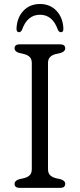

<svg xmlns="http://www.w3.org/2000/svg" viewBox="-20 -916 389 936"><path d="M214 -91.5Q214 -72 224.2 -62Q234.5 -52 252 -47.5L276 -42Q298 -35 298 -20Q298 0 273 0H76.5Q51 0 51 -20Q51 -35 73 -42L97 -47.5Q115 -52 125 -62Q135 -72 135 -91.5V-608.5Q135 -628 125 -638Q115 -648 97 -652.5L73 -658Q51 -665 51 -680Q51 -700 76.5 -700H273Q298 -700 298 -680Q298 -665 276 -658L252 -652.5Q234.5 -648 224.2 -638Q214 -628 214 -608.5ZM175 -844Q113 -844 87.5 -771Q81.5 -759 73.5 -759Q59.5 -759 60.5 -777.5Q63 -830.5 94.2 -863.5Q125.5 -896.5 175 -896.5Q224 -896.5 255.2 -863.5Q286.5 -830.5 289 -777.5Q290 -759 276.5 -759Q268 -759 262 -771Q236.5 -844 175 -844Z"/></svg>

Font: Fraunces 9pt SuperSoft Light
Style: Regular
Weight: 300
Version: Version 1.000;[b76b70a41]